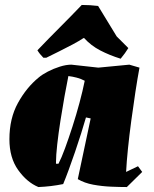

<svg xmlns="http://www.w3.org/2000/svg" viewBox="-20 -743 621 775"><path d="M135 12Q89 -7 53.5 -56.5Q18 -106 18 -181Q18 -265 52.5 -327.5Q87 -390 136 -430Q150 -442 173 -454Q196 -466 221.5 -474Q247 -482 268 -482Q295 -479 322.5 -476Q350 -473 377 -470L502 -482L543 -470Q535 -427 526.5 -371.5Q518 -316 510 -256.5Q502 -197 496.5 -143Q491 -89 489 -49L537 -72L554 -49L492 12Q464 12 428 10.5Q392 9 356.5 2.5Q321 -4 294 -20L346 -265L327 -269Q319 -241 307.5 -204.5Q296 -168 283 -130Q270 -92 257.5 -58Q245 -24 235 0Q186 10 135 12ZM216 -82Q228 -105 242.5 -144.5Q257 -184 272.5 -232Q288 -280 301 -328.5Q314 -377 322 -417Q307 -425 290 -429.5Q273 -434 256 -436Q249 -402 240.5 -354.5Q232 -307 224 -256Q216 -205 211 -160Q206 -115 206 -88V-82ZM167 -510H155Q140 -525 131 -540Q175 -586 220.5 -631.5Q266 -677 310 -723Q327 -723 343.5 -722Q360 -721 376 -719L451 -596L498 -549Q486 -529 467 -506Q422 -520 384.5 -539.5Q347 -559 319 -590L315 -588Q300 -578 274 -564Q248 -550 219.5 -536Q191 -522 167 -510Z"/></svg>

Font: Labrada Black
Style: Italic
Weight: 900
Italic angle: -7°
Designer: Mercedes Jáuregui
Foundry: Omnibus-Type Team
Version: Version 1.000; ttfautohint (v1.8.4.7-5d5b)